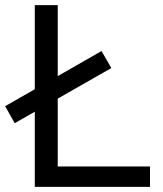

<svg xmlns="http://www.w3.org/2000/svg" viewBox="-31 -725 633 745"><path d="M104 0V-705H193V-79H551V0ZM26 -247 -11 -313 363 -527 401 -461Z"/></svg>

Font: Nunito Sans 8pt
Style: Regular
Weight: 400
Version: Version 3.101;gftools[0.9.27]